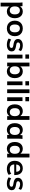

<svg xmlns="http://www.w3.org/2000/svg" viewBox="2647 -3423 992 6326"><g transform="rotate(90 3143.0 -260.0)"><path d="M68 216V-379Q68 -410 66 -442Q64 -474 60 -505H181L192 -399H181Q196 -452 244.5 -483.5Q293 -515 357 -515Q424 -515 474 -483.5Q524 -452 552 -393.5Q580 -335 580 -253Q580 -171 552 -112Q524 -53 474 -21.5Q424 10 357 10Q294 10 246 -21Q198 -52 182 -104H193V216ZM322 -86Q382 -86 418 -127.5Q454 -169 454 -253Q454 -337 418 -378Q382 -419 322 -419Q263 -419 227 -378Q191 -337 191 -253Q191 -169 227 -127.5Q263 -86 322 -86Z M916.1 10Q838 10 781 -22Q724 -54 692.5 -112.8Q661 -171.7 661 -252.8Q661 -334 692.5 -392.5Q724 -451 781.2 -483Q838.4 -515 916.2 -515Q994 -515 1051.5 -483Q1109 -451 1140.5 -392.4Q1172 -333.7 1172 -252.9Q1172 -172 1140.5 -113Q1109 -54 1051.6 -22Q994.2 10 916.1 10ZM915.9 -86Q975 -86 1010 -127.5Q1045 -169 1045 -253Q1045 -337 1009.8 -378Q974.7 -419 915.8 -419Q857 -419 822 -378Q787 -337 787 -253Q787 -169 821.9 -127.5Q856.9 -86 915.9 -86Z M1460 10Q1395 10 1340.5 -5.5Q1286 -21 1249 -49L1284 -133Q1322 -107 1368 -93Q1414 -79 1461 -79Q1511 -79 1535.5 -96Q1560 -113 1560 -142Q1560 -165 1544.5 -178.5Q1529 -192 1495 -199L1395 -218Q1331 -232 1297.5 -266Q1264 -300 1264 -355Q1264 -402 1289.5 -438Q1315 -474 1362.5 -494.5Q1410 -515 1474 -515Q1530 -515 1579.5 -500Q1629 -485 1663 -455L1627 -374Q1596 -399 1556 -413Q1516 -427 1478 -427Q1426 -427 1402 -408.5Q1378 -390 1378 -361Q1378 -339 1392.5 -324.5Q1407 -310 1438 -303L1538 -284Q1605 -271 1639.5 -238.5Q1674 -206 1674 -150Q1674 -100 1647 -64Q1620 -28 1572 -9Q1524 10 1460 10Z M1781 0V-505H1906V0ZM1774 -600V-722H1913V-600Z M2331 10Q2267 10 2219 -21.5Q2171 -53 2155 -107H2166V0H2042V-736H2167V-402H2155Q2172 -454 2220 -484.5Q2268 -515 2331 -515Q2398 -515 2448 -483Q2498 -451 2526 -392.5Q2554 -334 2554 -252Q2554 -170 2526 -111.5Q2498 -53 2447.5 -21.5Q2397 10 2331 10ZM2296 -86Q2355 -86 2391.5 -127Q2428 -168 2428 -252Q2428 -336 2391.5 -377.5Q2355 -419 2296 -419Q2237 -419 2201 -378Q2165 -337 2165 -253Q2165 -169 2201 -127.5Q2237 -86 2296 -86Z M2662 0V-505H2787V0ZM2655 -600V-722H2794V-600Z M2923 0V-736H3048V0Z M3184 0V-505H3309V0ZM3177 -600V-722H3316V-600Z M3641 10Q3575 10 3524.5 -21.5Q3474 -53 3446 -112Q3418 -171 3418 -253Q3418 -335 3446 -393.5Q3474 -452 3524.5 -483.5Q3575 -515 3641 -515Q3704 -515 3752.5 -484.5Q3801 -454 3817 -402H3804V-736H3929V0H3806V-107H3818Q3802 -53 3753.5 -21.5Q3705 10 3641 10ZM3676 -86Q3735 -86 3771 -127.5Q3807 -169 3807 -253Q3807 -337 3771 -378Q3735 -419 3676 -419Q3617 -419 3580.5 -378Q3544 -337 3544 -253Q3544 -169 3580.5 -127.5Q3617 -86 3676 -86Z M4260 10Q4194 10 4144 -21.5Q4094 -53 4066 -112Q4038 -171 4038 -253Q4038 -335 4066 -393.5Q4094 -452 4144 -483.5Q4194 -515 4260 -515Q4324 -515 4372.5 -483.5Q4421 -452 4437 -399H4426L4437 -505H4557Q4554 -474 4551.5 -442Q4549 -410 4549 -379V0H4425L4424 -104H4436Q4420 -52 4371 -21Q4322 10 4260 10ZM4295 -86Q4354 -86 4390 -127.5Q4426 -169 4426 -253Q4426 -337 4390 -378Q4354 -419 4295 -419Q4236 -419 4200 -378Q4164 -337 4164 -253Q4164 -169 4199.5 -127.5Q4235 -86 4295 -86Z M4881 10Q4815 10 4764.5 -21.5Q4714 -53 4686 -112Q4658 -171 4658 -253Q4658 -335 4686 -393.5Q4714 -452 4764.5 -483.5Q4815 -515 4881 -515Q4944 -515 4992.5 -484.5Q5041 -454 5057 -402H5044V-736H5169V0H5046V-107H5058Q5042 -53 4993.5 -21.5Q4945 10 4881 10ZM4916 -86Q4975 -86 5011 -127.5Q5047 -169 5047 -253Q5047 -337 5011 -378Q4975 -419 4916 -419Q4857 -419 4820.5 -378Q4784 -337 4784 -253Q4784 -169 4820.5 -127.5Q4857 -86 4916 -86Z M5549 10Q5422 10 5350 -60Q5278 -130 5278 -252Q5278 -331 5309 -390Q5340 -449 5395.5 -482Q5451 -515 5525 -515Q5598 -515 5647 -484Q5696 -453 5721.5 -397Q5747 -341 5747 -266V-233H5379V-299H5658L5641 -285Q5641 -355 5611.5 -392Q5582 -429 5526 -429Q5464 -429 5430.5 -385Q5397 -341 5397 -262V-249Q5397 -167 5437.5 -126.5Q5478 -86 5552 -86Q5595 -86 5632.5 -97.5Q5670 -109 5704 -135L5741 -51Q5705 -22 5655 -6Q5605 10 5549 10Z M6033 10Q5968 10 5913.5 -5.5Q5859 -21 5822 -49L5857 -133Q5895 -107 5941 -93Q5987 -79 6034 -79Q6084 -79 6108.5 -96Q6133 -113 6133 -142Q6133 -165 6117.5 -178.5Q6102 -192 6068 -199L5968 -218Q5904 -232 5870.5 -266Q5837 -300 5837 -355Q5837 -402 5862.5 -438Q5888 -474 5935.5 -494.5Q5983 -515 6047 -515Q6103 -515 6152.5 -500Q6202 -485 6236 -455L6200 -374Q6169 -399 6129 -413Q6089 -427 6051 -427Q5999 -427 5975 -408.5Q5951 -390 5951 -361Q5951 -339 5965.5 -324.5Q5980 -310 6011 -303L6111 -284Q6178 -271 6212.5 -238.5Q6247 -206 6247 -150Q6247 -100 6220 -64Q6193 -28 6145 -9Q6097 10 6033 10Z"/></g></svg>

Font: Mulish ExtraLight
Style: Regular
Weight: 200
Designer: Vernon Adams
Foundry: Vernon Adams
Version: Version 3.603